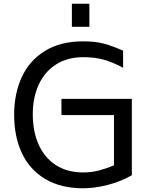

<svg xmlns="http://www.w3.org/2000/svg" viewBox="-20 -994 812 1031"><path d="M56 0ZM688 -463V-53Q629 -19 558.5 -1Q488 17 427 17Q307 17 223.5 -32.5Q140 -82 98 -171Q56 -260 56 -378Q56 -490 96.5 -579Q137 -668 220.5 -720Q304 -772 427 -772Q493 -772 538.5 -759.5Q584 -747 641 -722V-630Q590 -658 540.5 -672.5Q491 -687 427 -687Q342 -687 281 -648Q220 -609 188 -539.5Q156 -470 156 -381Q156 -288 187.5 -217.5Q219 -147 280 -107.5Q341 -68 427 -68Q470 -68 509 -78Q548 -88 592 -106V-376H310V-463ZM366 -974H460V-850H366Z"/></svg>

Font: Biryani
Style: Regular
Weight: 400
Designer: Dan Reynolds and Mathieu Réguer
Foundry: Dan Reynolds and Mathieu Réguer
Version: Version 1.004; ttfautohint (v1.1) -l 5 -r 5 -G 72 -x 0 -D la